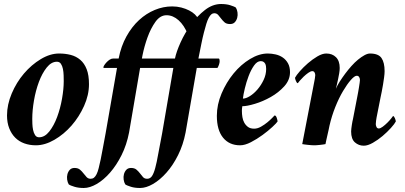

<svg xmlns="http://www.w3.org/2000/svg" viewBox="-20 -719 2019 958"><path d="M264 -411Q277 -411 284 -400.5Q291 -390 294 -375Q297 -360 297.5 -343Q298 -326 298 -314Q298 -275 289.5 -226.5Q281 -178 265 -135Q249 -92 226 -63Q203 -34 175 -34Q162 -34 155 -45Q148 -56 145 -71Q142 -86 141.5 -101.5Q141 -117 141 -126Q141 -168 149.5 -217.5Q158 -267 174 -310Q190 -353 213 -382Q236 -411 264 -411ZM275 -452Q230 -452 183.5 -424Q137 -396 99.5 -352Q62 -308 38.5 -252.5Q15 -197 15 -143Q15 -107 26 -79Q37 -51 56 -32Q75 -13 101.5 -3.5Q128 6 159 6Q204 6 251.5 -21.5Q299 -49 337 -92.5Q375 -136 399.5 -190.5Q424 -245 424 -299Q424 -344 412.5 -373.5Q401 -403 380.5 -420.5Q360 -438 333 -445Q306 -452 275 -452Z M1071 -427H545Q536 -427 527.5 -421.5Q519 -416 512 -408.5Q505 -401 500.5 -394Q496 -387 496 -383Q496 -381 496.5 -380.5Q497 -380 498 -380H1065Q1069 -386 1072.5 -396Q1076 -406 1076 -414Q1076 -418 1075 -422.5Q1074 -427 1071 -427ZM839 -687Q795 -687 752.5 -669.5Q710 -652 674 -619Q638 -586 611 -537.5Q584 -489 572 -427L507 -54Q499 -14 493.5 18.5Q488 51 482.5 76Q477 101 472.5 119.5Q468 138 462 150Q456 162 449 167.5Q442 173 432 173Q420 173 412 164.5Q404 156 396.5 146Q389 136 379 127.5Q369 119 352 119Q337 119 328.5 128Q320 137 316.5 150Q313 163 315 177Q317 191 323 201Q327 204 334.5 207Q342 210 352 213Q362 216 373.5 217.5Q385 219 398 219Q428 219 462.5 199Q497 179 529 142.5Q561 106 586.5 55Q612 4 624 -58L678 -374Q682 -398 691 -443Q700 -488 716 -532.5Q732 -577 755.5 -610Q779 -643 811 -643Q843 -643 871 -618Q899 -593 917 -548L968 -625Q964 -636 952.5 -647Q941 -658 923.5 -667Q906 -676 884.5 -681.5Q863 -687 839 -687ZM1083 -699Q1041 -699 1002.5 -669Q964 -639 933 -596.5Q902 -554 881 -507.5Q860 -461 853 -427L789 -54Q777 6 769.5 49Q762 92 754.5 119.5Q747 147 738 160Q729 173 714 173Q701 173 693.5 164.5Q686 156 678.5 146Q671 136 661 127.5Q651 119 634 119Q619 119 610.5 128Q602 137 598.5 150Q595 163 597 177Q599 191 605 201Q609 204 616.5 207Q624 210 633.5 213Q643 216 654.5 217.5Q666 219 679 219Q709 219 743.5 199Q778 179 810.5 142.5Q843 106 868.5 55Q894 4 906 -58L970 -427Q978 -467 984.5 -499.5Q991 -532 997.5 -557Q1004 -582 1009.5 -600Q1015 -618 1021.5 -630Q1028 -642 1034.5 -647.5Q1041 -653 1049 -653Q1061 -653 1068.5 -644.5Q1076 -636 1083.5 -626Q1091 -616 1100.5 -607.5Q1110 -599 1128 -599Q1143 -599 1151.5 -608Q1160 -617 1163.5 -630Q1167 -643 1165 -657Q1163 -671 1157 -681Q1153 -684 1145.5 -687Q1138 -690 1128.5 -693Q1119 -696 1107.5 -697.5Q1096 -699 1083 -699Z M1316 -452Q1273 -452 1227.5 -424.5Q1182 -397 1145.5 -352.5Q1109 -308 1085.5 -252.5Q1062 -197 1062 -141Q1062 -70 1093 -32Q1124 6 1178 6Q1202 6 1232 -9.5Q1262 -25 1290 -45.5Q1318 -66 1339 -85.5Q1360 -105 1365 -113Q1365 -118 1361 -130.5Q1357 -143 1350 -143Q1349 -142 1339 -131.5Q1329 -121 1314.5 -109Q1300 -97 1282.5 -87Q1265 -77 1248 -77Q1229 -77 1217.5 -85.5Q1206 -94 1199 -106.5Q1192 -119 1189.5 -134.5Q1187 -150 1187 -164Q1187 -166 1187 -169.5Q1187 -173 1187.5 -177Q1188 -181 1188.5 -184.5Q1189 -188 1189 -189Q1212 -189 1252 -201Q1292 -213 1331 -235Q1370 -257 1398.5 -288.5Q1427 -320 1427 -359Q1427 -385 1417 -403Q1407 -421 1391 -432Q1375 -443 1355 -447.5Q1335 -452 1316 -452ZM1192 -227Q1194 -246 1201.5 -277.5Q1209 -309 1220.5 -339.5Q1232 -370 1247.5 -392Q1263 -414 1281 -414Q1289 -414 1294.5 -410.5Q1300 -407 1303 -401.5Q1306 -396 1307 -389Q1308 -382 1308 -375Q1308 -347 1295.5 -320.5Q1283 -294 1265 -273Q1247 -252 1227 -239.5Q1207 -227 1192 -227Z M1675 -380Q1675 -415 1656.5 -433.5Q1638 -452 1608 -452Q1588 -452 1563.5 -437.5Q1539 -423 1516.5 -403.5Q1494 -384 1476 -363.5Q1458 -343 1452 -331Q1452 -326 1456.5 -315Q1461 -304 1466 -304Q1467 -306 1475.5 -316Q1484 -326 1495 -336.5Q1506 -347 1518 -355.5Q1530 -364 1538 -364Q1546 -364 1549.5 -357.5Q1553 -351 1553 -344Q1553 -340 1551 -327Q1549 -314 1548 -311L1488 0Q1493 1 1501 2Q1509 3 1518 4Q1527 5 1535.5 5.5Q1544 6 1548 6Q1552 6 1560 5.5Q1568 5 1576.5 4Q1585 3 1592.5 2Q1600 1 1604 0Q1605 -7 1608 -19.5Q1611 -32 1614 -46Q1617 -60 1620 -72.5Q1623 -85 1624 -92Q1635 -140 1653 -185Q1671 -230 1691.5 -264.5Q1712 -299 1730.5 -320Q1749 -341 1760 -341Q1768 -341 1772 -334.5Q1776 -328 1776 -320Q1776 -316 1774.5 -305.5Q1773 -295 1771 -282.5Q1769 -270 1767 -259Q1765 -248 1764 -243L1741 -124Q1740 -121 1738.5 -113Q1737 -105 1735.5 -95.5Q1734 -86 1733 -77Q1732 -68 1732 -63Q1732 -25 1751 -8.5Q1770 8 1795 8Q1815 8 1840.5 -6.5Q1866 -21 1889 -40.5Q1912 -60 1930.5 -80.5Q1949 -101 1955 -113Q1955 -118 1950.5 -129Q1946 -140 1941 -140Q1940 -138 1932 -128Q1924 -118 1913 -107Q1902 -96 1890 -87Q1878 -78 1870 -78Q1862 -78 1858.5 -85.5Q1855 -93 1855 -100Q1855 -104 1856.5 -117Q1858 -130 1859 -133L1879 -234Q1881 -244 1884.5 -260.5Q1888 -277 1891 -296Q1894 -315 1896.5 -333Q1899 -351 1899 -364Q1899 -407 1883.5 -429.5Q1868 -452 1826 -452Q1814 -452 1798.5 -443.5Q1783 -435 1766.5 -421.5Q1750 -408 1733.5 -389.5Q1717 -371 1702.5 -351.5Q1688 -332 1675.5 -312.5Q1663 -293 1656 -276Q1658 -285 1661 -297.5Q1664 -310 1667 -324.5Q1670 -339 1672.5 -353.5Q1675 -368 1675 -380Z"/></svg>

Font: Vermiglione
Style: Italic
Weight: 400
Italic angle: -11°
Version: Version 1.105